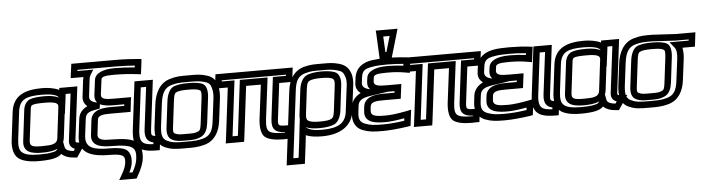

<svg xmlns="http://www.w3.org/2000/svg" viewBox="-54 -986 5407 1469"><g transform="rotate(-5 2649.5 -251.0)"><path d="M502 -103 549 -484 552 -509H527H439H414L412 -494C374 -513 319 -519 283 -519C156 -519 58 -486 42 -357L16 -144C8 -81 20 -30 52 -3C82 22 137 35 210 35C255 35 292 32 317 27C351 20 370 10 385 -5C406 17 443 30 488 32L504 33L513 19L554 -42L577 -77L538 -79C501 -81 500 -82 502 -103ZM243 -77C172 -77 148 -83 153 -127L182 -366C185 -388 188 -392 197 -397C210 -403 239 -406 291 -406C374 -406 398 -394 394 -366L365 -127C360 -82 319 -77 243 -77ZM407 -96C411 -105 414 -115 415 -127L437 -307H439L455 -432L458 -459H496L452 -103C447 -65 465 -45 492 -35L482 -19C436 -23 418 -35 414 -58L407 -96ZM237 -27C279 -27 325 -30 359 -47C348 -29 343 -28 312 -22C291 -17 259 -15 216 -15C149 -15 109 -24 87 -43C66 -60 60 -90 66 -144L92 -357C104 -451 159 -469 277 -469C330 -469 394 -461 403 -436C378 -449 341 -456 297 -456C243 -456 202 -451 180 -441C154 -430 136 -399 132 -366L103 -127C93 -42 161 -27 237 -27Z M615 -351C581 -335 551 -308 545 -259L529 -129C512 10 630 35 751 35C808 35 839 41 853 52C866 61 870 75 866 107C863 131 852 159 830 197L809 233H848H926H942L950 219C980 168 999 121 1003 82C1010 25 997 -23 964 -47C932 -70 870 -81 785 -81C716 -81 668 -84 674 -131L687 -242C691 -276 734 -279 791 -279H916H941L944 -304L951 -366L955 -391H930H822C764 -391 722 -394 726 -430L741 -546C743 -564 764 -573 839 -573C903 -573 962 -569 1017 -562L1045 -559L1049 -587L1057 -652L1059 -675L1037 -677C986 -682 925 -685 854 -685H546H521L518 -660L510 -601L507 -576H532H605C603 -568 601 -559 600 -551L585 -426C581 -393 595 -368 615 -351ZM692 -373C655 -379 631 -394 635 -426L650 -551C652 -569 656 -579 662 -590L685 -626H644H563L564 -635H847C907 -635 959 -633 1004 -629L1002 -615C953 -620 900 -623 845 -623C760 -623 697 -597 691 -546L676 -430C673 -404 680 -386 692 -373ZM711 -346V-348L712 -358C742 -343 783 -341 815 -341H898L897 -329H797C738 -329 647 -323 637 -242L624 -131C612 -37 709 -31 779 -31C860 -31 907 -22 931 -5C952 11 959 35 953 82C950 111 938 143 916 183H891C905 155 914 129 916 107C921 66 911 29 887 10C864 -7 818 -15 757 -15C641 -15 567 -30 579 -129L595 -259C601 -303 634 -312 687 -321L708 -325L711 -346Z M1086 -136 1129 -484 1132 -509H1107H1016H991L988 -484L946 -141C942 -107 942 -76 947 -53C963 19 1032 32 1113 32H1138L1141 7L1148 -53L1151 -76L1128 -78C1082 -81 1080 -85 1086 -136ZM1036 -136C1029 -75 1046 -42 1095 -31L1094 -18C1035 -20 1005 -30 996 -70C992 -88 992 -110 996 -141L1035 -459H1076L1036 -136Z M1631 -321C1635 -355 1634 -386 1629 -410C1618 -457 1598 -489 1548 -504C1498 -520 1470 -519 1407 -519C1344 -519 1316 -520 1263 -504C1186 -482 1146 -410 1135 -321L1114 -153C1105 -78 1118 -17 1171 9C1223 35 1263 35 1339 35C1400 35 1432 35 1483 21C1559 0 1600 -66 1610 -153L1631 -321ZM1581 -321 1560 -153C1551 -77 1529 -42 1475 -27C1431 -15 1407 -15 1345 -15C1269 -15 1241 -15 1198 -36C1163 -53 1156 -86 1164 -153L1185 -321C1195 -400 1217 -441 1272 -457C1317 -469 1338 -469 1401 -469C1464 -469 1485 -469 1527 -457C1563 -446 1571 -433 1580 -394C1584 -374 1585 -351 1581 -321ZM1467 -140C1462 -103 1458 -91 1442 -84C1415 -73 1401 -74 1353 -74C1305 -74 1290 -73 1266 -84C1251 -91 1250 -103 1255 -140L1279 -336C1284 -377 1290 -392 1301 -397C1316 -406 1344 -410 1394 -410C1443 -410 1471 -406 1484 -397C1493 -392 1496 -377 1491 -336L1467 -140ZM1517 -140 1541 -336C1547 -385 1539 -425 1514 -441C1494 -454 1453 -460 1400 -460C1347 -460 1305 -454 1281 -441C1253 -425 1235 -385 1229 -336L1205 -140C1199 -97 1204 -56 1240 -39C1274 -23 1300 -24 1346 -24C1393 -24 1419 -23 1456 -39C1497 -56 1511 -97 1517 -140Z M2060 -131 2093 -400H2168H2193L2196 -425L2203 -484L2206 -509H2181H1638H1613L1610 -484L1603 -425L1600 -400H1625H1698L1649 0L1645 25H1670H1761H1786L1790 0L1839 -400H1952L1919 -137C1912 -74 1920 -24 1946 -1C1971 21 2021 32 2087 32C2094 32 2116 31 2123 31H2148L2151 6L2157 -47L2160 -72H2135H2128C2057 -72 2053 -74 2060 -131ZM2010 -131C2000 -49 2034 -25 2104 -22V-18C2099 -18 2095 -18 2093 -18C2032 -18 1998 -25 1982 -40C1967 -53 1962 -81 1969 -137L2005 -425L2008 -450H1983H1820H1795L1792 -425L1743 -25H1702L1751 -425L1754 -450H1729H1656L1657 -459H2150L2149 -450H2074H2049L2046 -425L2010 -131Z M2261 15C2263 16 2265 17 2267 18C2294 29 2335 35 2385 35C2527 35 2618 -26 2631 -137L2656 -336C2660 -368 2658 -398 2651 -421C2636 -467 2611 -493 2560 -507C2511 -520 2487 -519 2428 -519C2369 -519 2346 -520 2294 -507C2219 -487 2175 -423 2165 -336L2098 208L2095 233H2120H2210H2235L2238 208L2255 71C2256 61 2259 38 2261 15ZM2491 -149C2486 -112 2480 -99 2467 -92C2451 -83 2423 -79 2375 -79C2330 -79 2303 -84 2288 -94C2276 -102 2273 -116 2277 -149L2300 -339C2305 -375 2311 -389 2324 -396C2341 -405 2370 -410 2417 -410C2464 -410 2491 -405 2505 -396C2515 -389 2519 -375 2514 -339L2491 -149ZM2541 -149 2564 -339C2570 -384 2560 -423 2536 -439C2515 -453 2474 -460 2423 -460C2372 -460 2330 -453 2304 -439C2275 -423 2256 -384 2250 -339L2227 -149C2225 -136 2225 -124 2226 -112L2218 -44C2215 -23 2207 50 2205 71L2191 183H2151L2215 -336C2224 -410 2247 -444 2301 -458C2345 -470 2362 -469 2422 -469C2482 -469 2499 -469 2542 -458C2581 -448 2591 -437 2602 -401C2608 -383 2609 -363 2606 -336L2581 -137C2571 -52 2516 -15 2391 -15C2344 -15 2313 -19 2292 -29C2275 -36 2270 -40 2269 -45C2292 -34 2327 -29 2369 -29C2420 -29 2462 -36 2487 -49C2516 -64 2535 -103 2541 -149Z M2782 -292C2745 -298 2719 -315 2723 -346L2728 -385C2734 -440 2758 -453 2816 -462H2817C2842 -467 2878 -469 2925 -469C2970 -469 3013 -467 3054 -463L3053 -449C3015 -454 2977 -457 2939 -457H2923C2837 -457 2774 -431 2768 -380L2764 -350C2761 -323 2768 -305 2782 -292ZM2722 -131C2710 -37 2807 -31 2877 -31C2914 -31 2963 -37 3023 -48L3021 -29C2955 -19 2901 -15 2855 -15C2791 -15 2763 -17 2720 -33C2684 -47 2670 -70 2677 -124L2683 -174C2688 -212 2712 -231 2780 -241L2906 -260V-261H2967L2965 -249H2885C2827 -249 2735 -243 2725 -162L2722 -131ZM2973 -536 3023 -706 3031 -735H3002H2894H2864L2866 -706L2874 -536L2875 -518C2851 -516 2831 -514 2814 -512C2746 -501 2688 -467 2678 -385L2673 -346C2669 -312 2684 -287 2707 -269C2665 -248 2638 -215 2633 -174L2627 -124C2618 -55 2646 -5 2697 14C2747 33 2783 35 2849 35C2902 35 2967 29 3044 18L3066 14L3068 -7L3077 -78L3081 -109L3050 -102C2978 -88 2923 -81 2883 -81C2814 -81 2766 -84 2772 -131L2775 -162C2780 -196 2822 -199 2879 -199H2984H3009L3012 -224L3020 -286L3023 -311H2998H2910C2852 -311 2810 -314 2814 -350L2818 -380C2820 -398 2842 -407 2916 -407H2932C2979 -407 3023 -403 3067 -395L3095 -390L3099 -420L3107 -485L3110 -507L3088 -510C3049 -515 3009 -517 2968 -519L2973 -536ZM2931 -565H2923L2917 -685H2966L2931 -565Z M3505 -131 3538 -400H3613H3638L3641 -425L3648 -484L3651 -509H3626H3083H3058L3055 -484L3048 -425L3045 -400H3070H3143L3094 0L3090 25H3115H3206H3231L3235 0L3284 -400H3397L3364 -137C3357 -74 3365 -24 3391 -1C3416 21 3466 32 3532 32C3539 32 3561 31 3568 31H3593L3596 6L3602 -47L3605 -72H3580H3573C3502 -72 3498 -74 3505 -131ZM3455 -131C3445 -49 3479 -25 3549 -22V-18C3544 -18 3540 -18 3538 -18C3477 -18 3443 -25 3427 -40C3412 -53 3407 -81 3414 -137L3450 -425L3453 -450H3428H3265H3240L3237 -425L3188 -25H3147L3196 -425L3199 -450H3174H3101L3102 -459H3595L3594 -450H3519H3494L3491 -425L3455 -131Z M3711 -131 3714 -162C3719 -196 3761 -199 3818 -199H3923H3948L3951 -224L3959 -286L3962 -311H3937H3849C3791 -311 3749 -314 3753 -350L3757 -380C3759 -398 3781 -407 3855 -407H3871C3918 -407 3962 -403 4006 -395L4034 -390L4038 -420L4046 -485L4049 -507L4027 -510C3977 -516 3924 -519 3870 -519C3822 -519 3782 -517 3753 -512C3685 -501 3627 -467 3617 -385L3612 -346C3608 -312 3623 -287 3646 -269C3604 -248 3577 -215 3572 -174L3566 -124C3557 -55 3585 -5 3636 14C3686 33 3722 35 3788 35C3841 35 3906 29 3983 18L4005 14L4007 -7L4016 -78L4020 -109L3989 -102C3917 -88 3862 -81 3822 -81C3753 -81 3705 -84 3711 -131ZM3721 -292C3684 -298 3658 -315 3662 -346L3667 -385C3673 -440 3697 -453 3755 -462H3756C3781 -467 3817 -469 3864 -469C3909 -469 3952 -467 3993 -463L3992 -449C3954 -454 3916 -457 3878 -457H3862C3776 -457 3713 -431 3707 -380L3703 -350C3700 -323 3707 -305 3721 -292ZM3661 -131C3649 -37 3746 -31 3816 -31C3853 -31 3902 -37 3962 -48L3960 -29C3894 -19 3840 -15 3794 -15C3730 -15 3702 -17 3659 -33C3623 -47 3609 -70 3616 -124L3622 -174C3627 -212 3651 -231 3719 -241L3845 -260V-261H3906L3904 -249H3824C3766 -249 3674 -243 3664 -162L3661 -131Z M4150 -136 4193 -484 4196 -509H4171H4080H4055L4052 -484L4010 -141C4006 -107 4006 -76 4011 -53C4027 19 4096 32 4177 32H4202L4205 7L4212 -53L4215 -76L4192 -78C4146 -81 4144 -85 4150 -136ZM4100 -136C4093 -75 4110 -42 4159 -31L4158 -18C4099 -20 4069 -30 4060 -70C4056 -88 4056 -110 4060 -141L4099 -459H4140L4100 -136Z M4663 -103 4710 -484 4713 -509H4688H4600H4575L4573 -494C4535 -513 4480 -519 4444 -519C4317 -519 4219 -486 4203 -357L4177 -144C4169 -81 4181 -30 4213 -3C4243 22 4298 35 4371 35C4416 35 4453 32 4478 27C4512 20 4531 10 4546 -5C4567 17 4604 30 4649 32L4665 33L4674 19L4715 -42L4738 -77L4699 -79C4662 -81 4661 -82 4663 -103ZM4404 -77C4333 -77 4309 -83 4314 -127L4343 -366C4346 -388 4349 -392 4358 -397C4371 -403 4400 -406 4452 -406C4535 -406 4559 -394 4555 -366L4526 -127C4521 -82 4480 -77 4404 -77ZM4568 -96C4572 -105 4575 -115 4576 -127L4598 -307H4600L4616 -432L4619 -459H4657L4613 -103C4608 -65 4626 -45 4653 -35L4643 -19C4597 -23 4579 -35 4575 -58L4568 -96ZM4398 -27C4440 -27 4486 -30 4520 -47C4509 -29 4504 -28 4473 -22C4452 -17 4420 -15 4377 -15C4310 -15 4270 -24 4248 -43C4227 -60 4221 -90 4227 -144L4253 -357C4265 -451 4320 -469 4438 -469C4491 -469 4555 -461 4564 -436C4539 -449 4502 -456 4458 -456C4404 -456 4363 -451 4341 -441C4315 -430 4297 -399 4293 -366L4264 -127C4254 -42 4322 -27 4398 -27Z M4969 -519C4906 -519 4878 -520 4825 -504C4748 -482 4708 -410 4697 -321L4676 -153C4667 -78 4680 -17 4733 9C4785 35 4825 35 4901 35C4962 35 4994 35 5045 21C5121 0 5162 -66 5172 -153L5193 -319C5196 -349 5195 -377 5190 -400H5261H5286L5289 -425L5296 -484L5299 -509H5274H5147C5131 -509 4988 -519 4969 -519ZM4963 -469C4980 -469 5123 -459 5141 -459H5243L5242 -450H5153H5095L5129 -408C5144 -390 5148 -364 5143 -319L5122 -153C5113 -77 5091 -42 5037 -27C4993 -15 4969 -15 4907 -15C4831 -15 4803 -15 4760 -36C4725 -53 4718 -86 4726 -153L4747 -321C4757 -400 4779 -441 4834 -457C4879 -469 4900 -469 4963 -469ZM5029 -140C5024 -103 5020 -91 5004 -84C4977 -73 4963 -74 4915 -74C4867 -74 4852 -73 4828 -84C4813 -91 4812 -103 4817 -140L4841 -336C4846 -377 4852 -392 4863 -397C4878 -406 4906 -410 4956 -410C5005 -410 5033 -406 5046 -397C5055 -392 5058 -377 5053 -336L5029 -140ZM5079 -140 5103 -336C5109 -385 5101 -425 5076 -441C5056 -454 5015 -460 4962 -460C4909 -460 4867 -454 4843 -441C4815 -425 4797 -385 4791 -336L4767 -140C4761 -97 4766 -56 4802 -39C4836 -23 4862 -24 4908 -24C4955 -24 4981 -23 5018 -39C5059 -56 5073 -97 5079 -140Z"/></g></svg>

Font: Gamestation Display Outline
Style: Italic
Weight: 400
Designer: Jonas Hecksher
Foundry: Jonas Hecksher, Playtypeª, e-types AS
Version: Version 1.003